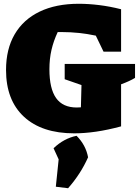

<svg xmlns="http://www.w3.org/2000/svg" viewBox="-20 -694 739 1018"><path d="M374 13Q202 13 107 -75Q12 -163 12 -323Q12 -434 58 -512.5Q104 -591 190.5 -632.5Q277 -674 398 -674Q449 -674 506 -667Q563 -660 622 -645V-420H529L488 -505Q399 -524 308 -524Q297 -524 286 -524Q264 -477 253 -429.5Q242 -382 242 -327Q242 -224 277.5 -174Q313 -124 387 -124Q398 -124 409 -125L412 -243L323 -274V-355H696V-281Q681 -272 662.5 -263.5Q644 -255 622 -247V-24Q552 -5 490 4Q428 13 374 13ZM276 296 291 151 264 92Q318 40 386 26Q435 75 447 140Q408 228 341 304Z"/></svg>

Font: Piazzolla SC Black
Style: Regular
Weight: 900
Designer: Juan Pablo del Peral
Foundry: Huerta Tipografica
Version: Version 1.330